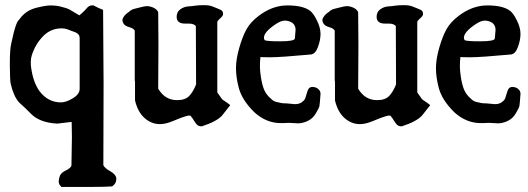

<svg xmlns="http://www.w3.org/2000/svg" viewBox="-20 -486 2069 752"><path d="M292 -336.9Q292 -352.5 275.4 -359.4Q265.6 -363.3 259.8 -365.2Q253.9 -367.2 244.1 -371.1Q234.4 -375 221.7 -375Q178.7 -375 148.4 -343.8Q118.2 -312.5 104.5 -269.5Q100.6 -256.8 100.6 -243.7Q100.6 -230.5 101.6 -223.6Q109.4 -164.1 134.8 -128.9Q168 -85 218.8 -85Q238.3 -85 264.6 -100.6Q291 -116.2 292 -136.7ZM19.5 -185.5 18.6 -225.6V-244.1Q18.6 -293 24.4 -317.4L33.2 -355.5Q43 -393.6 49.8 -402.8Q56.6 -412.1 63.5 -419.9Q85.9 -446.3 122.6 -455.6Q159.2 -464.8 179.2 -464.8Q199.2 -464.8 216.8 -460.4Q234.4 -456.1 241.2 -453.6Q248 -451.2 252.4 -448.7Q256.8 -446.3 268.6 -439Q280.3 -431.6 291 -425.8Q311.5 -443.4 318.4 -452.1Q328.1 -464.8 339.8 -464.8H346.7Q350.6 -462.9 356.4 -459.5Q362.3 -456.1 383.8 -447.3Q385.7 -177.7 385.7 -155.3L384.8 161.1Q390.6 172.9 411.6 184.6Q432.6 196.3 435.5 210.9V215.8Q435.5 233.4 418.9 244.1Q389.6 246.1 339.8 246.1H220.7Q210 236.3 210 225.1Q210 213.9 214.8 202.1Q219.7 190.4 237.8 181.6Q255.9 172.9 259.8 163.1L261.7 50.8Q261.7 19.5 260.7 -7.8H253.9L206.1 -2H202.1Q135.7 -5.9 101.6 -40L80.1 -61.5Q78.1 -63.5 74.2 -66.9Q70.3 -70.3 68.8 -71.8Q67.4 -73.2 63.5 -76.7Q59.6 -80.1 55.2 -84.5Q50.8 -88.9 49.3 -91.3Q47.9 -93.8 43.9 -99.6Q40 -105.5 38.6 -108.9Q37.1 -112.3 34.2 -119.1Q31.2 -126 27.8 -136.2Q24.4 -146.5 23.4 -152.3Q19.5 -166 19.5 -185.5Z M705.1 -393.6Q671.9 -393.6 671.9 -419.9Q671.9 -439.5 686.5 -449.7Q701.2 -460 717.3 -460.9Q733.4 -461.9 745.6 -463.9Q757.8 -465.8 779.3 -465.8Q800.8 -465.8 814 -460Q827.1 -454.1 831.1 -453.1Q835 -452.1 842.8 -448.2Q853.5 -443.4 853.5 -433.6V-430.7Q853.5 -423.8 843.3 -415Q833 -406.2 831.1 -400.4V-124L849.6 -97.7Q852.5 -94.7 861.8 -88.9Q871.1 -83 881.8 -74.2L849.6 -33.2Q828.1 -9.8 770.5 8.8Q759.8 8.8 753.9 4.4Q748 0 740.7 -12.2Q733.4 -24.4 725.6 -33.2Q716.8 -34.2 709 -31.2Q701.2 -28.3 694.3 -26.4Q687.5 -24.4 658.2 -12.2Q628.9 0 608.4 0H603.5Q571.3 -1 545.4 -24.4Q519.5 -47.9 508.8 -92.8V-172.9Q508.8 -167 507.8 -167V-366.2Q502.9 -375 485.4 -379.9Q467.8 -384.8 462.4 -396Q457 -407.2 461.9 -416Q470.7 -430.7 482.4 -437.5L492.2 -445.3Q499 -450.2 508.8 -452.1Q518.6 -454.1 532.7 -458Q546.9 -461.9 554.7 -461.9Q562.5 -461.9 566.4 -460.9Q591.8 -455.1 599.6 -438.5Q600.6 -368.2 600.6 -311.5L599.6 -138.7Q626 -93.8 673.8 -93.8Q706.1 -93.8 721.7 -110.8Q737.3 -127.9 748 -155.3L747.1 -383.8Q739.3 -393.6 719.7 -393.6Z M1134.8 -335 1137.7 -369.1Q1137.7 -386.7 1125 -396.5Q1111.3 -405.3 1095.7 -405.3Q1080.1 -405.3 1058.6 -390.6Q1013.7 -360.4 1013.7 -337.9Q1013.7 -334 1016.6 -329.1Q1021.5 -324.2 1077.1 -324.2Q1132.8 -324.2 1134.8 -335ZM1147.5 -2.9 1111.3 -4.9Q1098.6 -3.9 1079.1 -3.9Q1023.4 -3.9 976.6 -45.9Q925.8 -95.7 914.1 -146.5Q904.3 -184.6 904.3 -219.2Q904.3 -253.9 917 -298.3Q929.7 -342.8 945.3 -371.1Q960.9 -399.4 993.2 -423.8Q1046.9 -464.8 1105.5 -464.8Q1164.1 -464.8 1192.4 -445.3Q1206.1 -436.5 1220.7 -407.2Q1235.4 -377.9 1235.4 -353.5Q1235.4 -329.1 1225.1 -301.3Q1214.8 -273.4 1196.3 -272.5Q1078.1 -261.7 1039.6 -261.7Q1001 -261.7 1000 -262.7Q998 -243.2 998 -225.6Q998 -208 1002.4 -180.7Q1006.8 -153.3 1014.6 -134.3Q1022.5 -115.2 1042 -98.6Q1051.8 -88.9 1062 -86.9Q1072.3 -85 1079.1 -83Q1085.9 -81.1 1102.5 -81.1L1134.8 -78.1Q1151.4 -78.1 1161.1 -85Q1170.9 -91.8 1173.8 -97.7Q1176.8 -103.5 1179.7 -114.3Q1182.6 -125 1184.6 -129.9Q1189.5 -145.5 1203.1 -145.5Q1216.8 -145.5 1226.1 -137.7Q1235.4 -129.9 1235.4 -119.1V-118.2Q1232.4 -76.2 1231 -69.8Q1229.5 -63.5 1217.3 -42.5Q1205.1 -21.5 1185.1 -12.2Q1165 -2.9 1147.5 -2.9Z M1488.3 -393.6Q1455.1 -393.6 1455.1 -419.9Q1455.1 -439.5 1469.7 -449.7Q1484.4 -460 1500.5 -460.9Q1516.6 -461.9 1528.8 -463.9Q1541 -465.8 1562.5 -465.8Q1584 -465.8 1597.2 -460Q1610.4 -454.1 1614.3 -453.1Q1618.2 -452.1 1626 -448.2Q1636.7 -443.4 1636.7 -433.6V-430.7Q1636.7 -423.8 1626.5 -415Q1616.2 -406.2 1614.3 -400.4V-124L1632.8 -97.7Q1635.7 -94.7 1645 -88.9Q1654.3 -83 1665 -74.2L1632.8 -33.2Q1611.3 -9.8 1553.7 8.8Q1543 8.8 1537.1 4.4Q1531.2 0 1523.9 -12.2Q1516.6 -24.4 1508.8 -33.2Q1500 -34.2 1492.2 -31.2Q1484.4 -28.3 1477.5 -26.4Q1470.7 -24.4 1441.4 -12.2Q1412.1 0 1391.6 0H1386.7Q1354.5 -1 1328.6 -24.4Q1302.7 -47.9 1292 -92.8V-172.9Q1292 -167 1291 -167V-366.2Q1286.1 -375 1268.6 -379.9Q1251 -384.8 1245.6 -396Q1240.2 -407.2 1245.1 -416Q1253.9 -430.7 1265.6 -437.5L1275.4 -445.3Q1282.2 -450.2 1292 -452.1Q1301.8 -454.1 1315.9 -458Q1330.1 -461.9 1337.9 -461.9Q1345.7 -461.9 1349.6 -460.9Q1375 -455.1 1382.8 -438.5Q1383.8 -368.2 1383.8 -311.5L1382.8 -138.7Q1409.2 -93.8 1457 -93.8Q1489.3 -93.8 1504.9 -110.8Q1520.5 -127.9 1531.2 -155.3L1530.3 -383.8Q1522.5 -393.6 1502.9 -393.6Z M1918 -335 1920.9 -369.1Q1920.9 -386.7 1908.2 -396.5Q1894.5 -405.3 1878.9 -405.3Q1863.3 -405.3 1841.8 -390.6Q1796.9 -360.4 1796.9 -337.9Q1796.9 -334 1799.8 -329.1Q1804.7 -324.2 1860.4 -324.2Q1916 -324.2 1918 -335ZM1930.7 -2.9 1894.5 -4.9Q1881.8 -3.9 1862.3 -3.9Q1806.6 -3.9 1759.8 -45.9Q1709 -95.7 1697.3 -146.5Q1687.5 -184.6 1687.5 -219.2Q1687.5 -253.9 1700.2 -298.3Q1712.9 -342.8 1728.5 -371.1Q1744.1 -399.4 1776.4 -423.8Q1830.1 -464.8 1888.7 -464.8Q1947.3 -464.8 1975.6 -445.3Q1989.3 -436.5 2003.9 -407.2Q2018.6 -377.9 2018.6 -353.5Q2018.6 -329.1 2008.3 -301.3Q1998 -273.4 1979.5 -272.5Q1861.3 -261.7 1822.8 -261.7Q1784.2 -261.7 1783.2 -262.7Q1781.2 -243.2 1781.2 -225.6Q1781.2 -208 1785.6 -180.7Q1790 -153.3 1797.9 -134.3Q1805.7 -115.2 1825.2 -98.6Q1835 -88.9 1845.2 -86.9Q1855.5 -85 1862.3 -83Q1869.1 -81.1 1885.7 -81.1L1918 -78.1Q1934.6 -78.1 1944.3 -85Q1954.1 -91.8 1957 -97.7Q1960 -103.5 1962.9 -114.3Q1965.8 -125 1967.8 -129.9Q1972.7 -145.5 1986.3 -145.5Q2000 -145.5 2009.3 -137.7Q2018.6 -129.9 2018.6 -119.1V-118.2Q2015.6 -76.2 2014.2 -69.8Q2012.7 -63.5 2000.5 -42.5Q1988.3 -21.5 1968.3 -12.2Q1948.2 -2.9 1930.7 -2.9Z"/></svg>

Font: Essays1743
Style: Medium
Weight: 500
Designer: Based on the typeface in a 1743 English translation of the essays of Montaigne.  PostScript/TrueType font designed by Jo
Version: Version 002.100